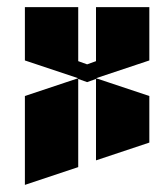

<svg xmlns="http://www.w3.org/2000/svg" viewBox="-20 -520 440 540"><path d="M50 -500H200V-348L225 -339L250 -348V-500H400V-350L250 -300L400 -250V-119L250 -69V-298L225 -289L200 -298V-50L50 0V-250L200 -300L50 -350Z"/></svg>

Font: SOV_Meka
Style: Book
Weight: 400
Version: Version 1.00